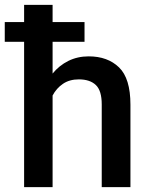

<svg xmlns="http://www.w3.org/2000/svg" viewBox="-25 -770 616 790"><path d="M322.8 -679.2V-598.1H191.4V-467.3Q218.3 -500.5 256.1 -519.3Q293.9 -538.1 339.8 -538.1Q418 -538.1 464.8 -492.7Q511.7 -447.3 511.7 -339.4V0H393.6V-340.3Q393.6 -397.5 369.1 -420.4Q344.7 -443.4 299.3 -443.4Q260.7 -443.4 233.9 -425Q207 -406.7 191.4 -377V0H74.2V-598.1H-5.4V-679.2H74.2V-750H191.4V-679.2Z"/></svg>

Font: Vazirmatn UI Medium
Style: Regular
Weight: 500
Designer: Saber Rastikerdar
Foundry: Saber Rastikerdar
Version: Version 33.003